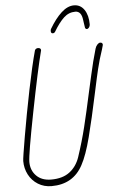

<svg xmlns="http://www.w3.org/2000/svg" viewBox="-75 -1286 824 1344"><g transform="rotate(-5 337.5 -613.5)"><path d="M49 -182Q49 -202 75 -353Q101 -504 135.5 -674.5Q170 -845 198 -946Q200 -953 206.5 -957Q213 -961 220 -961Q241 -961 241 -944Q206 -809 148.5 -516Q91 -223 91 -172Q91 -113 129 -74.5Q167 -36 233 -36Q314 -36 363 -73.5Q412 -111 434 -175Q470 -283 494.5 -383Q519 -483 550 -626Q554 -642 575.5 -739.5Q597 -837 622 -922Q627 -939 637.5 -950Q648 -961 657 -961Q675 -961 675 -944Q675 -943 666 -912Q643 -845 627 -778Q617 -738 591 -616Q552 -432 520 -308Q488 -184 452 -118Q384 10 232 10Q179 10 137 -16Q95 -42 72 -86Q49 -130 49 -182ZM596 -1095Q596 -1083 589 -1073.5Q582 -1064 573 -1064Q565 -1064 561 -1074Q558 -1088 556 -1107L553 -1128Q546 -1192 503 -1192Q457 -1192 422 -1159.5Q387 -1127 349 -1063Q343 -1055 333 -1055Q320 -1055 320 -1072Q320 -1080 323 -1086Q364 -1156 408 -1196.5Q452 -1237 497 -1237Q543 -1237 569.5 -1198Q596 -1159 596 -1095Z"/></g></svg>

Font: Bad Script
Style: Regular
Weight: 400
Italic angle: -10°
Designer: Roman Shchyukin (Gaslight Type Foundry), Cyreal (Charset Expansion)
Foundry: Gaslight
Version: Version 2.000